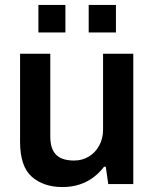

<svg xmlns="http://www.w3.org/2000/svg" viewBox="-20 -743 623 775"><path d="M232 12Q156 12 108.5 -29.5Q61 -71 61 -171V-526H183V-193Q183 -165 189.5 -146.5Q196 -128 208.5 -116.5Q221 -105 239 -100Q257 -95 279 -95Q312 -95 338.5 -111Q365 -127 380.5 -155.5Q396 -184 396 -220V-526H518V0H417L407 -70H400Q382 -46 357.5 -27.5Q333 -9 301.5 1.5Q270 12 232 12ZM135 -612V-723H244V-612ZM338 -612V-723H448V-612Z"/></svg>

Font: Archivo SemiBold SemiBold
Style: Regular
Weight: 600
Version: Version 2.001